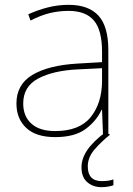

<svg xmlns="http://www.w3.org/2000/svg" viewBox="-20 -557 551 794"><path d="M264 -537Q346 -537 387 -492.5Q428 -448 428 -350V0H406L402 -103H400Q379 -57 334 -23.5Q289 10 208 10Q129 10 88.5 -28Q48 -66 48 -129Q48 -208 114.5 -247.5Q181 -287 299 -294L402 -300V-343Q402 -433 368 -472.5Q334 -512 264 -512Q224 -512 186.5 -503Q149 -494 106 -472L97 -498Q137 -516 178.5 -526.5Q220 -537 264 -537ZM301 -270Q199 -265 137.5 -232Q76 -199 76 -129Q76 -76 110 -45.5Q144 -15 208 -15Q308 -15 354.5 -72Q401 -129 402 -220V-275ZM343 131Q343 192 401 192Q430 192 449 185V209Q441 212 428 214.5Q415 217 399 217Q365 217 341 196.5Q317 176 317 135Q317 99 341 63.5Q365 28 417 -11L435 0Q401 27 372 60Q343 93 343 131Z"/></svg>

Font: Noto Sans Bengali UI Thin
Style: Regular
Weight: 100
Designer: Jelle Bosma - Monotype Design Team
Foundry: Monotype Imaging Inc.
Version: Version 2.003; ttfautohint (v1.8.4.7-5d5b)